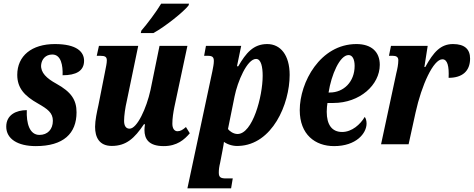

<svg xmlns="http://www.w3.org/2000/svg" viewBox="-20 -786 2581 1046"><path d="M175 10C326 10 397 -59 397 -174C397 -242 368 -285 287 -330C234 -359 201 -390 204 -432C207 -463 228 -489 265 -489C313 -489 323 -429 321 -376C394 -376 438 -399 438 -455C438 -503 399 -546 279 -546C153 -546 74 -482 74 -378C74 -306 114 -263 187 -222C239 -192 268 -172 268 -128C268 -81 239 -51 195 -51C141 -51 123 -114 126 -186C69 -186 14 -161 14 -96C14 -29 77 10 175 10Z M747 -606H816C880 -641 981 -722 1007 -756L1010 -766H858C831 -721 783 -657 750 -619ZM872 10C945 10 985 -26 1014 -60L993 -94C976 -79 963 -71 947 -71C930 -71 919 -86 919 -112C919 -142 924 -173 930 -203L1001 -536H849L800 -296C778 -196 727 -85 686 -85C665 -85 656 -102 656 -128C656 -155 662 -199 671 -237L733 -536H519L507 -482H526C553 -482 562 -476 562 -457C562 -440 557 -421 551 -389L516 -212C508 -176 498 -130 498 -95C498 -39 520 9 589 9C668 9 713 -33 764 -109H770C768 -98 767 -87 767 -78C767 -30 789 10 872 10Z M1001 240H1239L1248 186H1212C1184 186 1172 181 1172 155C1172 138 1174 122 1179 102L1192 35C1197 13 1200 -13 1200 -13C1224 4 1255 11 1281 9C1463 2 1558 -218 1558 -378C1558 -486 1508 -546 1436 -546C1360 -546 1320 -497 1278 -425H1271L1294 -536H1102L1092 -482H1111C1136 -482 1145 -476 1145 -454C1145 -436 1141 -420 1137 -398ZM1274 -56C1252 -56 1231 -71 1222 -83L1258 -261C1274 -341 1326 -465 1375 -465C1403 -465 1411 -420 1411 -373C1411 -260 1356 -56 1274 -56Z M1800 10C1921 10 1977 -60 1977 -113C1977 -128 1973 -142 1967 -149C1943 -108 1897 -67 1844 -67C1788 -67 1760 -107 1760 -177C1760 -197 1762 -212 1764 -225H1796C1940 -225 2049 -323 2049 -433C2049 -504 2003 -546 1922 -546C1724 -546 1613 -337 1613 -186C1613 -53 1697 10 1800 10ZM1770 -282C1785 -378 1831 -486 1879 -486C1900 -486 1912 -463 1912 -427C1912 -340 1852 -282 1777 -282Z M2056 0H2206L2244 -173C2277 -323 2341 -463 2390 -463C2418 -463 2427 -425 2424 -362C2498 -362 2541 -398 2541 -467C2541 -518 2511 -546 2448 -546C2381 -546 2342 -503 2297 -421H2292L2310 -536H2110L2099 -482H2120C2138 -482 2150 -476 2150 -458C2150 -436 2145 -411 2139 -387Z"/></svg>

Font: Noto Serif Condensed Extra
Style: Italic
Weight: 800
Width: 3
Italic angle: -12°
Designer: Monotype Design Team
Foundry: Monotype Imaging Inc.
Version: Version 1.901